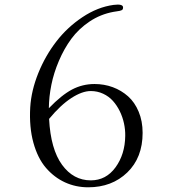

<svg xmlns="http://www.w3.org/2000/svg" viewBox="-20 -880 740 825"><path d="M109.9 -418.9Q114.3 -490.7 144.5 -565.7Q174.8 -640.6 222.2 -701.9Q269.5 -763.2 334.5 -806.4Q399.4 -849.6 467.8 -858.9Q508.8 -864.3 508.8 -848.1Q508.8 -843.3 507.3 -840.3Q505.9 -837.4 501.7 -835.7Q497.6 -834 494.1 -833.3Q490.7 -832.5 481.9 -831.3Q473.1 -830.1 467.8 -829.1Q411.6 -818.8 364.7 -787.4Q317.9 -755.9 286.6 -713.4Q255.4 -670.9 233.2 -618.7Q210.9 -566.4 200.7 -515.4Q190.4 -464.4 189.9 -415Q244.6 -471.7 289.6 -495.4Q334.5 -519 386.2 -519Q427.7 -519 464.6 -505.4Q501.5 -491.7 530.3 -466.1Q559.1 -440.4 575.9 -399.9Q592.8 -359.4 592.8 -309.1Q592.8 -202.6 526.9 -138.9Q460.9 -75.2 358.9 -75.2Q305.7 -75.2 259.3 -96.4Q212.9 -117.7 177.5 -158.7Q142.1 -199.7 123.5 -266.8Q105 -334 109.9 -418.9ZM190.9 -369.1Q197.8 -238.8 246.6 -171.9Q295.4 -105 370.1 -105Q435.5 -105 476.3 -160.9Q517.1 -216.8 518.1 -295.9Q518.6 -322.8 512.7 -350.1Q506.8 -377.4 494.6 -402.3Q482.4 -427.2 465.1 -446.5Q447.8 -465.8 423.1 -477.3Q398.4 -488.8 370.1 -488.8Q333 -488.8 286.6 -458.7Q240.2 -428.7 190.9 -369.1Z"/></svg>

Font: Director Light
Style: Regular
Weight: 100
Designer: Ange Degheest & May Jolivet & Justine Herbel
Foundry: Velvetyne Type Foundry
Version: Version 1.000;FEAKit 1.0